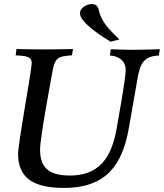

<svg xmlns="http://www.w3.org/2000/svg" viewBox="-20 -910 806 944"><path d="M57 -638C101 -635 136 -635 136 -600C136 -566 69 -208 69 -153C69 -37 142 14 294 14C499 14 581 -96 613 -278L655 -517C667 -588 680 -634 761 -637L766 -668C725 -667 677 -665 630 -665C593 -665 556 -667 525 -668L520 -637C565 -635 598 -610 598 -565C598 -522 558 -304 558 -304C537 -169 493 -47 323 -47C209 -47 177 -96 177 -176C177 -233 237 -553 237 -553C249 -628 266 -633 334 -638L339 -669C295 -668 244 -667 192 -667C146 -667 100 -668 61 -669ZM373 -845C373 -798 487 -727 524 -705L567 -716C525 -757 478 -800 466 -860C462 -880 451 -890 430 -890C407 -890 373 -871 373 -845Z"/></svg>

Font: KpRoman
Style: SemiboldItalic
Weight: 600
Italic angle: -11°
Version: Version 0.66